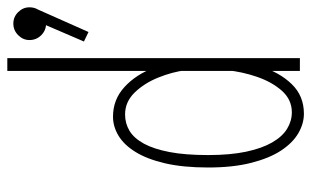

<svg xmlns="http://www.w3.org/2000/svg" viewBox="-183 -657 851 525"><g transform="rotate(-90 242.5 -394.5)"><path d="M194 11Q167 11 140.8 -4.2Q114.5 -19.5 93.5 -51.2Q72.5 -83 59.8 -132.8Q47 -182.5 47 -251Q47 -319.5 58.5 -368.8Q70 -418 89.5 -449.5Q109 -481 134 -496Q159 -511 186 -511Q233 -511 267.2 -479.5Q301.5 -448 320.2 -398Q339 -348 339 -292L313 -312Q308.5 -348.5 293 -387Q277.5 -425.5 252 -451.8Q226.5 -478 192 -478Q167.5 -478 147.2 -465.8Q127 -453.5 112.2 -426.5Q97.5 -399.5 89.2 -356.2Q81 -313 81 -251Q81 -190.5 90.2 -147Q99.5 -103.5 115.5 -75.8Q131.5 -48 152.8 -35Q174 -22 198 -22Q232.5 -22 256.8 -49.2Q281 -76.5 295 -117.5Q309 -158.5 313 -200L339 -216Q339 -160 323.2 -108Q307.5 -56 275.2 -22.5Q243 11 194 11ZM311 0V-71V-800H346V0ZM440.5 -694Q422 -694 408.8 -707.2Q395.5 -720.5 395.5 -739.5Q395.5 -757 408.8 -770.2Q422 -783.5 440.5 -783.5Q459 -783.5 472 -770.2Q485 -757 485 -739.5Q485 -720.5 472 -707.2Q459 -694 440.5 -694ZM445.5 -716 481.5 -722 417.5 -578 391.5 -590.5Z"/></g></svg>

Font: League Mono Thin Condensed
Style: Regular
Weight: 100
Width: 1
Designer: Tyler Finck
Foundry: The League of Moveable Type / Tyler Finck
Version: Version 2.300;RELEASE